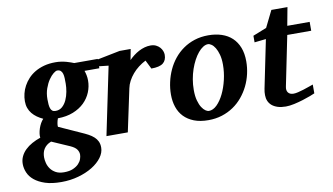

<svg xmlns="http://www.w3.org/2000/svg" viewBox="-111 -766 2041 1176"><g transform="rotate(-10 910.0 -178.5)"><path d="M325.2 83Q325.2 65.9 314.5 50.8Q303.7 35.6 275.9 22.9L164.1 -25.9Q147.5 -19.5 136.2 -10.3Q125 -1 117.9 10.5Q110.8 22 107.9 35.2Q105 48.3 105 62Q105 78.1 109.9 97.4Q114.7 116.7 126.7 133.5Q138.7 150.4 158.9 161.6Q179.2 172.9 210 172.9Q244.1 172.9 266.4 163.1Q288.6 153.3 301.8 139.4Q314.9 125.5 320.1 110.1Q325.2 94.7 325.2 83ZM314 -359.9Q314 -377.4 313.5 -393.6Q313 -409.7 309.3 -421.9Q305.7 -434.1 297.9 -441.2Q290 -448.2 275.9 -448.2Q267.6 -448.2 252.7 -436.5Q237.8 -424.8 223.1 -403.3Q208.5 -381.8 197.8 -351.8Q187 -321.8 187 -285.2Q187 -267.6 188.2 -253.2Q189.5 -238.8 193.1 -228.3Q196.8 -217.8 204.1 -211.9Q211.4 -206.1 224.1 -206.1Q249 -206.1 266.1 -221.4Q283.2 -236.8 293.7 -260Q304.2 -283.2 309.1 -310.1Q314 -336.9 314 -359.9ZM440.9 -417Q445.3 -405.8 448.7 -389.4Q452.1 -373 452.1 -355Q452.1 -317.9 437.7 -282.7Q423.3 -247.6 395.3 -220.2Q367.2 -192.9 325.7 -176.3Q284.2 -159.7 230 -159.2Q224.6 -145 222.2 -130.6Q219.7 -116.2 221.2 -107.9L354 -47.9Q377.9 -37.6 397.5 -27.1Q417 -16.6 430.9 -3.9Q444.8 8.8 452.4 24.9Q460 41 460 63Q460 94.7 438 124.5Q416 154.3 378.4 177.5Q340.8 200.7 290.8 214.8Q240.7 229 184.1 229Q124.5 229 83.7 215.6Q43 202.1 17.3 180.9Q-8.3 159.7 -19.5 132.8Q-30.8 106 -30.8 79.1Q-30.8 53.7 -20.5 32.2Q-10.3 10.7 7.8 -6.8Q25.9 -24.4 50.3 -37.8Q74.7 -51.3 103 -61Q101.1 -72.8 103.3 -87.6Q105.5 -102.5 110.6 -117.9Q115.7 -133.3 123.5 -147.5Q131.3 -161.6 141.1 -171.9Q121.1 -181.2 104.2 -193.1Q87.4 -205.1 75 -220.2Q62.5 -235.4 55.7 -254.4Q48.8 -273.4 48.8 -296.9Q48.8 -320.3 54.7 -344.5Q60.5 -368.7 72.8 -391.1Q85 -413.6 103.3 -433.3Q121.6 -453.1 146.7 -468Q171.9 -482.9 203.6 -491.5Q235.4 -500 273.9 -500Q293 -500 310.3 -497.3Q327.6 -494.6 342.3 -490.5Q356.9 -486.3 368.4 -482.2Q379.9 -478 387.2 -475.1H533.2V-417Z M941.9 -429.2Q941.9 -394.5 919.9 -377.2Q897.9 -359.9 846.7 -359.9L819.8 -414.1Q796.4 -402.3 775.1 -386Q753.9 -369.6 737.3 -350.1Q720.7 -330.6 709 -308.6Q697.3 -286.6 692.9 -264.2L636.7 0H503.9L591.8 -422.9L507.8 -432.1V-466.8L673.8 -500H742.7L730 -433.1Q743.2 -446.8 759 -459Q774.9 -471.2 792.5 -480.5Q810.1 -489.7 828.6 -494.9Q847.2 -500 865.7 -500Q885.3 -500 899.7 -492.9Q914.1 -485.8 923.3 -475.3Q932.6 -464.8 937.3 -452.4Q941.9 -439.9 941.9 -429.2Z M1282.7 -307.1Q1282.7 -343.8 1275.4 -370.1Q1268.1 -396.5 1257.6 -413.6Q1247.1 -430.7 1235.1 -438.7Q1223.1 -446.8 1213.9 -446.8Q1198.7 -446.8 1182.9 -436.8Q1167 -426.8 1152.1 -408.9Q1137.2 -391.1 1124 -366.5Q1110.8 -341.8 1100.8 -312.7Q1090.8 -283.7 1085.2 -251.2Q1079.6 -218.8 1079.6 -185.1Q1079.6 -146.5 1087.2 -119.4Q1094.7 -92.3 1105.7 -75.4Q1116.7 -58.6 1128.4 -50.8Q1140.1 -43 1148.9 -43Q1175.3 -43 1199.5 -66.9Q1223.6 -90.8 1242.2 -128.9Q1260.7 -167 1271.7 -213.9Q1282.7 -260.7 1282.7 -307.1ZM1426.8 -303.2Q1426.8 -263.7 1418 -225.1Q1409.2 -186.5 1392.1 -151.6Q1375 -116.7 1350.1 -86.7Q1325.2 -56.6 1293 -34.7Q1260.7 -12.7 1221.4 -0.2Q1182.1 12.2 1136.7 12.2Q1085.4 12.2 1047.9 -2.4Q1010.3 -17.1 985.6 -42.7Q960.9 -68.4 949 -103.8Q937 -139.2 937 -181.2Q937 -220.2 945.6 -259Q954.1 -297.9 970.5 -333.5Q986.8 -369.1 1011.2 -399.4Q1035.6 -429.7 1067.6 -452.1Q1099.6 -474.6 1138.9 -487.3Q1178.2 -500 1224.6 -500Q1270.5 -500 1307.9 -487.5Q1345.2 -475.1 1371.6 -450.4Q1397.9 -425.8 1412.4 -388.9Q1426.8 -352.1 1426.8 -303.2Z M1702.1 -418 1639.2 -108.9Q1633.8 -85.4 1644.3 -71.3Q1654.8 -57.1 1678.2 -57.1Q1689.9 -57.1 1706.3 -61Q1722.7 -64.9 1740.2 -70.3Q1757.8 -75.7 1774.4 -81.8Q1791 -87.9 1803.2 -91.8V-37.1Q1794.9 -33.2 1773.9 -25.1Q1752.9 -17.1 1726.1 -8.8Q1699.2 -0.5 1670.4 5.9Q1641.6 12.2 1618.2 12.2Q1589.4 12.2 1567.9 5.4Q1546.4 -1.5 1532.2 -13.4Q1518.1 -25.4 1511 -42Q1503.9 -58.6 1503.9 -78.1Q1503.9 -87.9 1504.6 -97.7Q1505.4 -107.4 1507.8 -118.2L1568.8 -416L1497.1 -408.2V-449.2L1582 -482.9L1632.8 -585.9H1732.9L1711.9 -473.1H1851.1V-418Z"/></g></svg>

Font: Charis SIL
Style: Bold Italic
Weight: 700
Italic angle: -11°
Foundry: SIL International
Version: Version 4.112